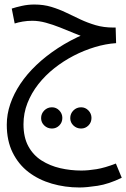

<svg xmlns="http://www.w3.org/2000/svg" viewBox="-20 -436 559 850"><path d="M332 394Q268 394 209.5 377Q151 360 106.5 326Q62 292 36 239.5Q10 187 10 116Q10 70 25.5 24.5Q41 -21 70 -64.5Q99 -108 141 -148Q183 -188 236.5 -223Q290 -258 353 -285L363 -269Q337 -277 307 -289.5Q277 -302 245.5 -314.5Q214 -327 183 -335.5Q152 -344 123 -344Q101 -344 80.5 -340.5Q60 -337 45 -332L32 -398Q50 -404 77 -410Q104 -416 132 -416Q173 -416 207.5 -405.5Q242 -395 273 -380Q304 -365 336 -350Q368 -335 403.5 -324.5Q439 -314 483 -314H492L494 -245Q448 -242 400 -227.5Q352 -213 306.5 -189.5Q261 -166 220.5 -134Q180 -102 149.5 -63Q119 -24 101.5 20.5Q84 65 84 114Q84 172 105.5 211.5Q127 251 164 274.5Q201 298 246.5 308.5Q292 319 340 319Q370 319 407 313Q444 307 493 288L519 351Q461 379 412 386.5Q363 394 332 394ZM339 133Q319 133 305 119.5Q291 106 291 87Q291 67 305 53Q319 39 339 39Q358 39 371.5 53Q385 67 385 86Q385 106 371.5 119.5Q358 133 339 133ZM210 133Q190 133 176 119.5Q162 106 162 87Q162 67 176 53Q190 39 210 39Q229 39 242.5 53Q256 67 256 86Q256 106 242.5 119.5Q229 133 210 133Z"/></svg>

Font: Noto Sans Arabic ExtraCondensed
Style: Regular
Weight: 400
Width: 2
Designer: Monotype Design Team, Nadine Chahine, Nizar Qandah and Khaled Hosny
Foundry: Monotype Imaging Inc.
Version: Version 2.012